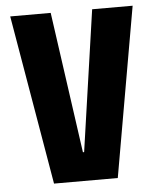

<svg xmlns="http://www.w3.org/2000/svg" viewBox="-51 -744 652 789"><g transform="rotate(-5 275.0 -350.0)"><path d="M140 0 20.5 -700H187.5L269.5 -118H274.5L358.5 -700H525.5L403 0Z"/></g></svg>

Font: Trispace SemiCondensed
Style: Bold
Weight: 700
Width: 4
Designer: Tyler Finck
Foundry: Etcetera Type Company
Version: Version 1.210; ttfautohint (v1.8.3)